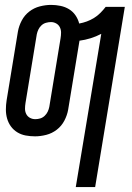

<svg xmlns="http://www.w3.org/2000/svg" viewBox="-20 -548 540 783"><path d="M289 215 393 -410Q372 -399 349.5 -392Q327 -385 304 -382Q304 -382 304 -381.5Q304 -381 304 -381L258 -101Q254 -78 242.5 -56Q231 -34 211.5 -19Q192 -4 168.5 2Q145 8 123 8Q123 8 123 8Q123 8 123 8Q103 8 84.5 4.5Q66 1 50.5 -8.5Q35 -18 24.5 -32.5Q14 -47 9 -64.5Q4 -82 4 -101Q4 -120 7 -139L53 -419Q57 -442 68.5 -464Q80 -486 99.5 -501Q119 -516 142.5 -522Q166 -528 188 -528Q188 -528 188.5 -528Q189 -528 189 -528Q208 -528 227 -524Q246 -520 261.5 -510.5Q277 -501 287.5 -486Q298 -471 303 -452Q319 -455 334 -460.5Q349 -466 363 -474.5Q377 -483 389 -495Q401 -507 411 -520H489L368 215ZM124 -62Q134 -62 144 -65Q154 -68 162 -75.5Q170 -83 174.5 -92.5Q179 -102 181 -112L227 -392Q229 -404 229 -415.5Q229 -427 224 -437Q219 -447 209 -452.5Q199 -458 188 -458Q178 -458 167.5 -455Q157 -452 149 -444.5Q141 -437 136.5 -427.5Q132 -418 130 -408L84 -128Q82 -116 82 -104.5Q82 -93 87 -83Q92 -73 102 -67.5Q112 -62 124 -62Z"/></svg>

Font: Iosevka SS04 Oblique
Style: Regular
Weight: 400
Italic angle: -9°
Monospace: yes
Designer: Belleve Invis
Foundry: Belleve Invis
Version: Version 19.0.0; ttfautohint (v1.8.4)